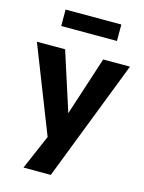

<svg xmlns="http://www.w3.org/2000/svg" viewBox="-139 -781 781 1038"><g transform="rotate(15 251.5 -262.0)"><path d="M97 180 197 -52V29L-9 -496H149L263 -142H247L362 -496H512L250 180ZM96 -612V-704H408V-612Z"/></g></svg>

Font: Nunito Sans 10pt SemiCondensed ExtraBold
Style: Regular
Weight: 800
Width: 4
Designer: Vernon Adams
Foundry: Vernon Adams
Version: Version 3.101;gftools[0.9.27]